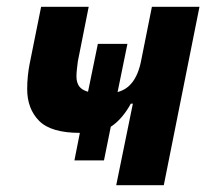

<svg xmlns="http://www.w3.org/2000/svg" viewBox="-20 -545 621 565"><path d="M322 0 371 -240H365Q353 -218 338 -200.5Q323 -183 306 -172L286 -73H199L215 -154Q130 -154 95 -189.5Q60 -225 60 -283Q60 -303 62 -322Q64 -341 67 -356L101 -525H241L209 -364Q208 -355 206.5 -343Q205 -331 205 -320Q205 -302 213 -291Q221 -280 239 -275L268 -416H355L326 -274Q340 -278 350.5 -285Q361 -292 369.5 -303Q378 -314 384.5 -329.5Q391 -345 395 -365L427 -525H567L462 0Z"/></svg>

Font: IBM Plex Sans
Style: Italic
Weight: 400
Italic angle: -11.31°
Designer: Mike Abbink, Paul van der Laan, Pieter van Rosmalen
Foundry: Bold Monday
Version: Version 3.201